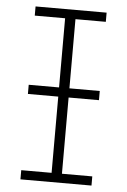

<svg xmlns="http://www.w3.org/2000/svg" viewBox="-53 -774 538 813"><g transform="rotate(5 216.0 -367.5)"><path d="M65 0H367V-39H238V-696H367V-735H65V-696H194V-39H65ZM65 -363H367V-402H65Z"/></g></svg>

Font: Iosevka Sparkle Extralight
Style: Regular
Weight: 200
Designer: Belleve Invis
Foundry: Belleve Invis
Version: Version 4.5.0; ttfautohint (v1.8.3)